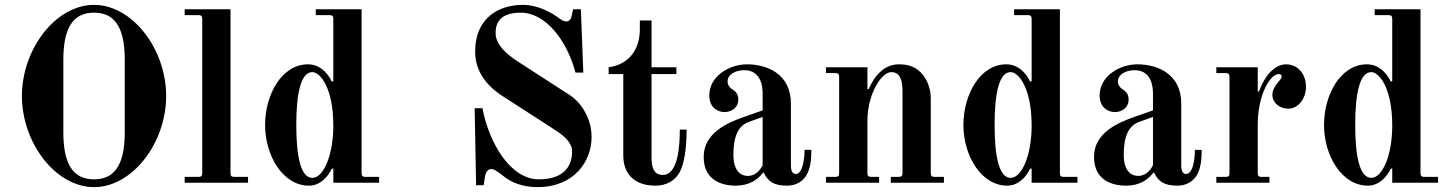

<svg xmlns="http://www.w3.org/2000/svg" viewBox="-20 -750 5944 788"><path d="M70 -356C70 -164 208 18 366 18C524 18 662 -164 662 -356C662 -548 524 -730 366 -730C208 -730 70 -548 70 -356ZM240 -206V-506C240 -650 290 -698 366 -698C442 -698 492 -650 492 -506V-206C492 -62 442 -14 366 -14C290 -14 240 -62 240 -206Z M738 0H998V-24H942C930 -24 926 -28 926 -40V-712H738V-688H794C806 -688 810 -684 810 -672V-40C810 -28 806 -24 794 -24H738Z M1196 -237C1196 -365 1214 -454 1262 -454C1294 -454 1348 -390 1348 -234C1348 -114 1308 -20 1262 -20C1214 -20 1196 -109 1196 -237ZM1068 -237C1068 -111 1141 12 1248 12C1295 12 1327 -26 1342 -58H1348V0H1536V-24H1480C1468 -24 1464 -28 1464 -40V-712H1276V-688H1332C1344 -688 1348 -684 1348 -672V-417L1342 -415C1322 -456 1289 -486 1244 -486C1137 -486 1068 -363 1068 -237Z M1928 -306 1934 10H1965L1970 -22C1973 -44 1982 -56 1996 -56C2009 -56 2022 -46 2048 -26C2075 -4 2121 18 2185 18C2338 18 2408 -89 2408 -188C2408 -255 2373 -324 2318 -360L2103 -499C2057 -529 2014 -568 2014 -614C2014 -670 2047 -698 2118 -698C2216 -698 2305 -590 2342 -452H2374L2364 -712H2332L2326 -685C2324 -672 2317 -662 2304 -662C2294 -662 2281 -670 2268 -680C2248 -694 2192 -730 2126 -730C2026 -730 1930 -676 1930 -538C1930 -446 1992 -388 2042 -356L2256 -218C2296 -192 2328 -165 2328 -128C2328 -86 2311 -14 2191 -14C2077 -14 1988 -159 1960 -306Z M2478 -446H2538V-112C2538 -34 2586 12 2670 12C2714 12 2747 -7 2767 -39C2790 -76 2798 -150 2798 -218H2770C2770 -158 2765 -32 2700 -32C2659 -32 2654 -71 2654 -105V-446H2756V-474H2654V-666H2606V-630C2606 -540 2555 -484 2478 -474Z M2990 -115C2990 -189 3009 -234 3054 -250L3110 -270V-72C3096 -44 3075 -28 3049 -28C3027 -28 2990 -41 2990 -115ZM2868 -106C2868 -13 2938 12 3000 12C3054 12 3090 -12 3112 -42H3114C3132 -6 3154 12 3211 12C3247 12 3274 -6 3288 -28C3307 -57 3310 -99 3310 -135H3282C3282 -90 3272 -36 3246 -36C3233 -36 3226 -47 3226 -72V-325C3226 -447 3128 -486 3046 -486C2975 -486 2891 -439 2891 -358C2891 -311 2923 -290 2954 -290C2979 -290 3010 -306 3010 -341C3010 -364 3000 -375 2982 -386C2969 -395 2966 -409 2966 -415C2966 -446 3001 -462 3035 -462C3074 -462 3110 -438 3110 -365V-297L3036 -271C2964 -246 2868 -204 2868 -106Z M3370 0H3588V-24H3556C3544 -24 3540 -28 3540 -40V-254C3540 -363 3597 -454 3638 -454C3675 -454 3684 -418 3684 -377V-40C3684 -28 3680 -24 3668 -24H3636V0H3854V-24H3816C3804 -24 3800 -28 3800 -40V-348C3800 -392 3780 -439 3746 -464C3725 -479 3703 -486 3669 -486C3611 -486 3570 -442 3545 -384L3540 -385V-474H3370V-450H3408C3420 -450 3424 -446 3424 -434V-40C3424 -28 3420 -24 3408 -24H3370Z M4062 -237C4062 -365 4080 -454 4128 -454C4160 -454 4214 -390 4214 -234C4214 -114 4174 -20 4128 -20C4080 -20 4062 -109 4062 -237ZM3934 -237C3934 -111 4007 12 4114 12C4161 12 4193 -26 4208 -58H4214V0H4402V-24H4346C4334 -24 4330 -28 4330 -40V-712H4142V-688H4198C4210 -688 4214 -684 4214 -672V-417L4208 -415C4188 -456 4155 -486 4110 -486C4003 -486 3934 -363 3934 -237Z M4592 -115C4592 -189 4611 -234 4656 -250L4712 -270V-72C4698 -44 4677 -28 4651 -28C4629 -28 4592 -41 4592 -115ZM4470 -106C4470 -13 4540 12 4602 12C4656 12 4692 -12 4714 -42H4716C4734 -6 4756 12 4813 12C4849 12 4876 -6 4890 -28C4909 -57 4912 -99 4912 -135H4884C4884 -90 4874 -36 4848 -36C4835 -36 4828 -47 4828 -72V-325C4828 -447 4730 -486 4648 -486C4577 -486 4493 -439 4493 -358C4493 -311 4525 -290 4556 -290C4581 -290 4612 -306 4612 -341C4612 -364 4602 -375 4584 -386C4571 -395 4568 -409 4568 -415C4568 -446 4603 -462 4637 -462C4676 -462 4712 -438 4712 -365V-297L4638 -271C4566 -246 4470 -204 4470 -106Z M4972 0H5190V-24H5158C5146 -24 5142 -28 5142 -40V-241C5142 -350 5188 -446 5229 -446C5237 -446 5240 -441 5240 -436C5240 -429 5233 -421 5226 -413C5214 -399 5202 -381 5202 -361C5202 -329 5231 -304 5267 -304C5309 -304 5340 -346 5340 -394C5340 -446 5307 -486 5258 -486C5207 -486 5166 -430 5147 -374L5142 -375V-474H4972V-450H5010C5022 -450 5026 -446 5026 -434V-40C5026 -28 5022 -24 5010 -24H4972Z M5542 -237C5542 -365 5560 -454 5608 -454C5640 -454 5694 -390 5694 -234C5694 -114 5654 -20 5608 -20C5560 -20 5542 -109 5542 -237ZM5414 -237C5414 -111 5487 12 5594 12C5641 12 5673 -26 5688 -58H5694V0H5882V-24H5826C5814 -24 5810 -28 5810 -40V-712H5622V-688H5678C5690 -688 5694 -684 5694 -672V-417L5688 -415C5668 -456 5635 -486 5590 -486C5483 -486 5414 -363 5414 -237Z"/></svg>

Font: Old Standard
Style: Bold
Weight: 700
Designer: Alexey Kryukov <alexios@thessalonica.org.ru>
Version: Version 2.0.2